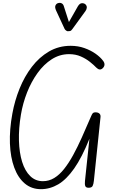

<svg xmlns="http://www.w3.org/2000/svg" viewBox="-20 -1328 827 1358"><path d="M269.5 10Q203 10 155.2 -30.2Q107.5 -70.5 80.8 -142.8Q54 -215 50.2 -312.8Q46.5 -410.5 67.5 -525Q84 -616 118.5 -701.5Q153 -787 205.2 -855.2Q257.5 -923.5 326.5 -963.8Q395.5 -1004 480 -1004Q532 -1004 577 -988Q622 -972 656.2 -947.8Q690.5 -923.5 709.5 -897.5Q720 -883.5 719 -870Q718 -856.5 706.5 -845.5Q685.5 -825.5 661 -850Q644 -868 616.2 -890.2Q588.5 -912.5 551.5 -928.8Q514.5 -945 468.5 -945Q402.5 -945 346.2 -909Q290 -873 245.8 -811.8Q201.5 -750.5 171.5 -674.2Q141.5 -598 128 -517.5Q111.5 -418.5 114 -333Q116.5 -247.5 136.5 -183.2Q156.5 -119 193.5 -82.8Q230.5 -46.5 283.5 -46.5Q326.5 -46.5 363.5 -69Q400.5 -91.5 433.2 -132.8Q466 -174 497 -230.5Q528 -287 558.8 -355.8Q589.5 -424.5 622.5 -501.5Q626 -509.5 628.8 -515.5Q631.5 -521.5 634.8 -525.5Q638 -529.5 643 -531.5Q648 -533.5 655.5 -533.5Q673 -533.5 682.8 -525Q692.5 -516.5 691 -500.5L644 -49.5Q641.5 -26 635.2 -13Q629 0 606.5 0Q588 0 583.2 -12.2Q578.5 -24.5 581 -48L612.5 -346.5Q559.5 -214.5 504.8 -136.5Q450 -58.5 391.8 -24.2Q333.5 10 269.5 10ZM459.5 -1107Q455 -1107 447.8 -1111.8Q440.5 -1116.5 436.5 -1124.5L377 -1253Q366.5 -1276 372.2 -1289Q378 -1302 389.5 -1305.5Q404.5 -1310.5 416 -1304.5Q427.5 -1298.5 431.5 -1284L467.5 -1172L530.5 -1283Q543.5 -1304.5 558.5 -1305.2Q573.5 -1306 583 -1298.5Q594.5 -1288 594 -1275.2Q593.5 -1262.5 585 -1250.5L492 -1122.5Q483.5 -1110 475.2 -1108.5Q467 -1107 459.5 -1107Z"/></svg>

Font: Edu NSW ACT Cursive
Style: Regular
Weight: 400
Designer: Tina and Corey Anderson, Eben Sorkin, Mirko Velimirovic
Foundry: Sorkin Type Co.
Version: Version 2.000